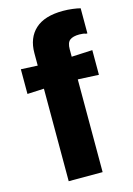

<svg xmlns="http://www.w3.org/2000/svg" viewBox="-121 -861 639 924"><g transform="rotate(-15 198.5 -399.5)"><path d="M103 0V-461L20 -457V-580L103 -576V-638Q103 -714 149.5 -756.5Q196 -799 288 -799Q312 -799 335.5 -796Q359 -793 374 -789V-664H367Q357 -669 335 -669Q303 -669 287.5 -657Q272 -645 272 -612V-575L376 -580V-457L272 -462V0Z"/></g></svg>

Font: BDO Grotesk ExtraBold
Style: Regular
Weight: 800
Designer: Deni Anggara
Foundry: Lokal Container
Version: Version 2.000